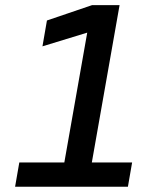

<svg xmlns="http://www.w3.org/2000/svg" viewBox="-20 -713 626 733"><path d="M37.6 0 53.7 -92.8H225.6L313 -588.4L142.1 -536.1L159.2 -634.8L331.5 -693.4H436.5L330.6 -92.8H484.4L468.3 0Z"/></svg>

Font: Cascadia Mono PL
Style: Italic
Weight: 400
Italic angle: -10°
Monospace: yes
Designer: Aaron Bell
Foundry: Saja Typeworks
Version: Version 2404.023; ttfautohint (v1.8.4)